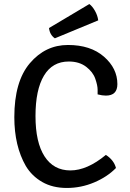

<svg xmlns="http://www.w3.org/2000/svg" viewBox="-20 -919 643 952"><path d="M464 -451Q464 -454 464 -474.5Q464 -495 452.5 -528.5Q441 -562 407 -588Q373 -614 321 -614Q240 -614 198 -544Q156 -474 156 -343.5Q156 -213 201 -143.5Q246 -74 329 -74Q412 -74 505 -151Q545 -125 555 -86Q512 -42 447 -14.5Q382 13 311.5 13Q241 13 189.5 -16.5Q138 -46 108 -96Q51 -195 51 -338Q51 -515 128 -605.5Q205 -696 317 -696Q429 -696 495.5 -638Q562 -580 562 -502Q562 -445 505 -445Q487 -445 464 -451ZM223 -780 423 -899Q438 -888 451 -865Q464 -842 467 -818L252 -729Q227 -746 223 -780Z"/></svg>

Font: Signika Negative
Style: Regular
Weight: 400
Designer: Anna Giedrys
Foundry: Anna Giedrys
Version: Version 1.001